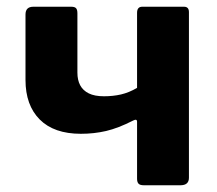

<svg xmlns="http://www.w3.org/2000/svg" viewBox="-20 -550 644 570"><path d="M407.2 0Q395.6 0 391.3 -4.7Q386.9 -9.4 386.9 -19.5V-188.5Q386.9 -198.1 375.4 -192.2Q330.8 -169.4 295 -161.1Q259.2 -152.8 220.1 -152.8Q140.3 -152.8 98 -195.2Q55.7 -237.6 55.7 -312.6V-506.9Q55.7 -530 78.9 -530H191.6Q201.8 -530 205.8 -525.6Q209.8 -521.3 209.8 -510.5V-334.3Q209.8 -312.4 218 -296.9Q226.2 -281.4 243.5 -272.8Q260.7 -264.2 288.8 -264.2Q315.5 -264.2 339.2 -269.6Q362.9 -275.1 386.9 -289.1V-511.9Q386.9 -530 402.2 -530H526.4Q540.9 -530 540.9 -514V-22.4Q540.9 0 515.7 0Z"/></svg>

Font: Libre Franklin Thin
Style: Regular
Weight: 100
Designer: Pablo Impallari, Rodrigo Fuenzalida, Nhung Nguyen
Foundry: Impallari Type
Version: Version 3.000